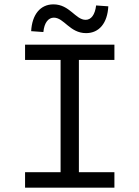

<svg xmlns="http://www.w3.org/2000/svg" viewBox="-20 -861 640 881"><path d="M95 0H505V-71H342V-586H505V-656H95V-586H258V-71H95ZM375 -709C435 -709 473 -755 477 -832L421 -836C416 -793 398 -770 373 -770C326 -770 300 -841 225 -841C165 -841 127 -794 123 -718L179 -714C183 -757 202 -780 227 -780C274 -780 300 -709 375 -709Z"/></svg>

Font: Hasklig
Style: Regular
Weight: 400
Monospace: yes
Designer: Paul D. Hunt, Teo Tuominen
Foundry: Adobe Systems Incorporated
Version: Version 2.030;PS 1.0;hotconv 16.6.51;makeotf.lib2.5.65220